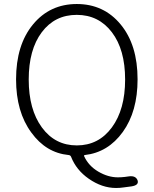

<svg xmlns="http://www.w3.org/2000/svg" viewBox="-20 -762 766 956"><path d="M597 171Q578 174 558 174Q488 174 422 128Q360 85 334 19Q331 11 322 10Q209 -1 136 -102Q60 -205 60 -367Q60 -538 144 -640Q228 -742 362.5 -742Q497 -742 581 -640Q665 -538 665 -367Q665 -207 591.5 -105Q518 -3 402 10Q397 11 399 16Q421 64 469.5 92.5Q518 121 567 121Q584 121 601 119L623 116Q656 112 665 136Q673 160 635 166ZM188.5 -127.5Q254 -38 362.5 -38Q471 -38 537 -127.5Q603 -217 603 -366Q603 -515 537 -601.5Q471 -688 362 -688Q253 -688 188 -601.5Q123 -515 123 -366Q123 -217 188.5 -127.5Z"/></svg>

Font: Resource Han Rounded KR Light
Style: Regular
Weight: 300
Designer: Cyano Hao (round all glyphs); Ryoko NISHIZUKA 西塚涼子 (kana, bopomofo & ideographs); Paul D. Hunt (Latin, Greek & Cyrillic)
Foundry: Cyano Hao
Version: 0.990